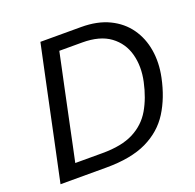

<svg xmlns="http://www.w3.org/2000/svg" viewBox="-125 -843 987 973"><g transform="rotate(-20 368.0 -356.5)"><path d="M40 0Q52.5 -59 64.2 -114Q76 -169 90 -235.5L140 -473Q154.5 -541 166.5 -598Q178.5 -655 191 -713H410.5Q498 -713 561 -682.5Q624 -652 661.5 -599Q699 -546 710.2 -477.5Q721.5 -409 705.5 -332.5Q684.5 -231 637.5 -156.2Q590.5 -81.5 506 -40.8Q421.5 0 287 0ZM147 -75.5H294Q397.5 -75.5 461.5 -108.2Q525.5 -141 560.8 -201.2Q596 -261.5 613.5 -343Q630.5 -421.5 612.5 -488.8Q594.5 -556 539.2 -596.8Q484 -637.5 389 -637.5H265.5Q256.5 -595 247.5 -552Q238.5 -509 227.5 -458L184.5 -253.5Q174 -203 165 -160.2Q156 -117.5 147 -75.5Z"/></g></svg>

Font: Commissioner
Style: Italic
Weight: 400
Italic angle: -12°
Designer: Kostas Bartsokas
Foundry: Kostas Bartsokas
Version: Version 1.000; ttfautohint (v1.8.3)